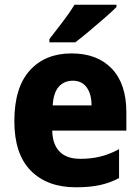

<svg xmlns="http://www.w3.org/2000/svg" viewBox="-20 -786 596 816"><path d="M284 -559Q393 -559 455 -494.5Q517 -430 517 -309V-231H202Q203 -173 233 -142Q263 -111 321 -111Q367 -111 406 -120.5Q445 -130 486 -152V-29Q448 -9 405 0.5Q362 10 302 10Q181 10 111 -60.5Q41 -131 41 -271Q41 -414 106.5 -486.5Q172 -559 284 -559ZM289 -443Q253 -443 230 -417.5Q207 -392 204 -338H369Q369 -386 348.5 -414.5Q328 -443 289 -443ZM475 -756Q457 -738 425 -710Q393 -682 359 -653.5Q325 -625 300 -606H190V-620Q215 -652 245.5 -692Q276 -732 297 -766H475Z"/></svg>

Font: Noto Sans Khmer UI SemiCondensed ExtraBold
Style: Regular
Weight: 800
Width: 4
Designer: Danh Hong and the Monotype Design Team
Foundry: Monotype Imaging Inc.
Version: Version 2.002; ttfautohint (v1.8.4.7-5d5b)